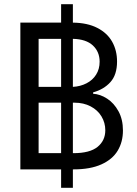

<svg xmlns="http://www.w3.org/2000/svg" viewBox="-20 -816 659 925"><path d="M274.4 0H78.1V-707H274.4V-795.9H331.1V-707Q401.4 -706.1 449.2 -681.4Q497.1 -656.7 520.5 -614.7Q543.9 -572.8 543.9 -519.5Q543.9 -456.1 512.2 -420.7Q480.5 -385.3 428.7 -371.1V-364.3Q462.9 -362.3 496.1 -340.8Q529.3 -319.3 550.8 -280Q572.3 -240.7 572.3 -187.5Q572.3 -132.3 547.1 -90.3Q522 -48.3 468.8 -24.2Q415.5 0 335 0H331.1V88.9H274.4ZM487.3 -188.5Q487.3 -224.6 469 -255.1Q450.7 -285.6 416.7 -303.5Q382.8 -321.3 338.9 -321.3H331.1V-78.1H334Q412.6 -78.1 450 -108.4Q487.3 -138.7 487.3 -188.5ZM274.4 -78.1V-321.3H166V-78.1ZM274.4 -397.5V-628.9H166V-397.5ZM460 -518.6Q460 -566.4 427.5 -596.9Q395 -627.4 331.1 -628.9V-397.5Q367.2 -399.4 396.7 -414.6Q426.3 -429.7 443.1 -456.5Q460 -483.4 460 -518.6Z"/></svg>

Font: Pretendard GOV
Style: Regular
Weight: 400
Designer: Base glyphs from Inter by Rasmus Andersson; Hangeul glyphs from Noto Sans CJK(Source Han Sans) by Jang Soo-young and Kan
Foundry: Kil Hyung-jin
Version: Version 1.309